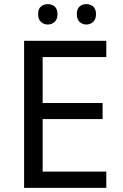

<svg xmlns="http://www.w3.org/2000/svg" viewBox="-20 -912 596 932"><path d="M496 0H97V-714H496V-635H187V-412H478V-334H187V-79H496ZM165 -843Q165 -869 179 -880.5Q193 -892 212 -892Q231 -892 245 -880.5Q259 -869 259 -843Q259 -818 245 -805.5Q231 -793 212 -793Q193 -793 179 -805.5Q165 -818 165 -843ZM353 -843Q353 -869 366.5 -880.5Q380 -892 399 -892Q418 -892 432 -880.5Q446 -869 446 -843Q446 -818 432 -805.5Q418 -793 399 -793Q380 -793 366.5 -805.5Q353 -818 353 -843Z"/></svg>

Font: Noto Sans Georgian
Style: Regular
Weight: 400
Designer: Monotype Design Team, Akaki Razmadze
Foundry: Google LLC
Version: Version 2.002